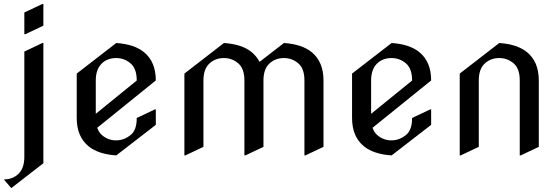

<svg xmlns="http://www.w3.org/2000/svg" viewBox="-27 -777 2855 984"><path d="M30.8 187Q-7.3 143.6 -7.3 142.6Q39.6 142.1 68.8 112.8Q97.7 83.5 97.7 27.8V-512.7L190.4 -556.6H195.3V59.6ZM195.3 -756.8V-645.5L102.5 -601.6H97.7V-712.9L190.4 -756.8Z M568.8 19.5Q476.6 13.2 426.8 -27.3Q366.2 -77.1 366.2 -172.4V-399.9L568.8 -556.6Q661.1 -550.3 710.9 -509.8Q771.5 -460.4 771.5 -364.7L471.2 -122.1Q480 -97.7 495.6 -84.5Q527.3 -57.6 567.9 -57.6Q610.4 -57.6 645 -87.4Q673.8 -112.3 673.8 -172.4L766.6 -216.3H771.5V-137.2ZM463.9 -193.8 673.8 -364.3Q673.8 -425.8 641.8 -452.6Q609.9 -479.5 568.8 -479.5Q521.5 -479.5 492.7 -449.7Q463.9 -419.9 463.9 -364.7Z M918 19.5V-399.9L1120.6 -556.6Q1213.9 -550.3 1262.7 -509.8Q1288.1 -488.8 1303.2 -460L1428.2 -556.6Q1520.5 -550.3 1570.3 -509.8Q1630.9 -460.4 1630.9 -364.7V-24.4L1538.1 19.5H1533.2V-364.7Q1533.2 -425.8 1501.5 -452.6Q1469.7 -479.5 1428.2 -479.5Q1382.3 -479.5 1352.1 -449.7Q1323.2 -421.4 1323.2 -364.7V-24.4L1230.5 19.5H1225.6V-364.7Q1225.6 -425.8 1193.8 -452.6Q1162.1 -479.5 1120.6 -479.5Q1074.7 -479.5 1044.4 -449.7Q1015.6 -421.4 1015.6 -364.7V-24.4L922.9 19.5Z M1980 19.5Q1887.7 13.2 1837.9 -27.3Q1777.3 -77.1 1777.3 -172.4V-399.9L1980 -556.6Q2072.3 -550.3 2122.1 -509.8Q2182.6 -460.4 2182.6 -364.7L1882.3 -122.1Q1891.1 -97.7 1906.7 -84.5Q1938.5 -57.6 1979 -57.6Q2021.5 -57.6 2056.2 -87.4Q2085 -112.3 2085 -172.4L2177.7 -216.3H2182.6V-137.2ZM1875 -193.8 2085 -364.3Q2085 -425.8 2053 -452.6Q2021 -479.5 1980 -479.5Q1932.6 -479.5 1903.8 -449.7Q1875 -419.9 1875 -364.7Z M2329.1 19.5V-399.9L2531.7 -556.6Q2624 -550.3 2673.8 -509.8Q2734.4 -460.4 2734.4 -364.7V-24.4L2641.6 19.5H2636.7V-364.7Q2636.7 -425.8 2605 -452.6Q2573.2 -479.5 2531.7 -479.5Q2485.8 -479.5 2455.6 -449.7Q2426.8 -421.4 2426.8 -364.7V-24.4L2334 19.5Z"/></svg>

Font: Nova Cut
Style: Book
Weight: 400
Version: Version 2.000